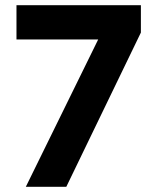

<svg xmlns="http://www.w3.org/2000/svg" viewBox="-20 -720 605 740"><path d="M79.5 0 358.5 -568H43.5V-700H523V-594.5L235.5 0Z"/></svg>

Font: Geologica SemiBold
Style: Regular
Weight: 600
Designer: Sindre Bremnes, Frode Helland
Foundry: Monokrom Skriftforlag AS
Version: Version 1.010;gftools[0.9.28]